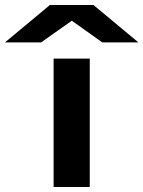

<svg xmlns="http://www.w3.org/2000/svg" viewBox="-160 -750 575 770"><path d="M55 0V-515H200V0ZM-140 -580 39 -729 38 -730H217L216 -729L395 -580H250L128 -667L5 -580Z"/></svg>

Font: Zen Dots
Style: Regular
Weight: 400
Designer: Yoshimichi Ohira
Foundry: A-1 Corp ZenFonts
Version: Version 1.000; ttfautohint (v1.8.3)